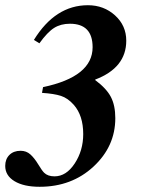

<svg xmlns="http://www.w3.org/2000/svg" viewBox="-34 -703 554 736"><path d="M117 -537 96 -550Q178 -683 303 -683Q364 -683 407 -644Q450 -605 450 -547Q450 -443 331 -398V-396Q374 -364 391 -331.5Q408 -299 408 -250Q408 -142 324.5 -64.5Q241 13 118 13Q57 13 21.5 -8.5Q-14 -30 -14 -67Q-14 -93 2 -109Q18 -125 45 -125Q67 -125 82.5 -111Q98 -97 112.5 -73Q127 -49 135 -41Q149 -27 175 -27Q220 -27 252.5 -76.5Q285 -126 285 -189Q285 -260 249 -301Q226 -327 199.5 -335.5Q173 -344 127 -347L131 -369Q321 -409 321 -522Q321 -612 234 -612Q199 -612 173.5 -596Q148 -580 117 -537Z"/></svg>

Font: STIX MathJax Main
Style: Bold Italic
Weight: 700
Italic angle: -16.33°
Designer: MicroPress Inc., with final additions and corrections provided by Coen Hoffman, Elsevier (retired)
Version: Version 1.1.1